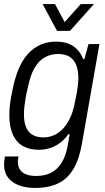

<svg xmlns="http://www.w3.org/2000/svg" viewBox="-20 -743 518 946"><path d="M151 183Q109 183 74.5 170.5Q40 158 20 132.5Q0 107 0 69Q0 62 1 52Q2 42 4 28H71Q70 36 69 42Q68 48 68 54Q68 79 80 95Q92 111 112.5 117.5Q133 124 157 124Q201 124 232 108Q263 92 283.5 59Q304 26 313 -23Q316 -38 318.5 -53Q321 -68 323 -82H317Q298 -55 274.5 -38Q251 -21 225 -13Q199 -5 172 -5Q126 -5 93.5 -23Q61 -41 43.5 -79.5Q26 -118 26 -176Q26 -207 30.5 -238.5Q35 -270 42 -301Q66 -424 121 -481Q176 -538 256 -538Q308 -538 341 -515.5Q374 -493 390 -452H396L416 -526H470L384 -37Q371 40 342 89Q313 138 266.5 160.5Q220 183 151 183ZM195 -66Q218 -66 241.5 -75Q265 -84 285.5 -104Q306 -124 323 -157Q340 -190 349 -239Q355 -265 358.5 -286Q362 -307 364 -325Q366 -343 366 -359Q366 -398 355 -424Q344 -450 322.5 -463.5Q301 -477 266 -477Q231 -477 201.5 -461Q172 -445 150.5 -408.5Q129 -372 117 -311Q110 -283 106 -259.5Q102 -236 100 -216.5Q98 -197 98 -179Q98 -140 109 -115Q120 -90 141.5 -78Q163 -66 195 -66ZM443 -723 325 -591H261L190 -723H251L312 -609H276L378 -723Z"/></svg>

Font: Archivo SemiCondensed Light
Style: Italic
Weight: 300
Width: 4
Italic angle: -10°
Designer: Hector Gatti
Foundry: Omnibus-Type
Version: Version 2.001